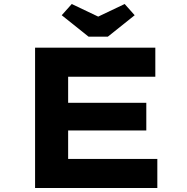

<svg xmlns="http://www.w3.org/2000/svg" viewBox="-20 -938 932 958"><path d="M155 0V-700H755V-555H320V-145H765V0ZM243 -287V-425H710V-287ZM422 -755 288 -862 338 -918 485 -848H455L602 -918L652 -862L518 -755Z"/></svg>

Font: Lexend Tera
Style: Bold
Weight: 700
Designer: Bonnie Shaver-Troup, Thomas Jockin
Foundry: Lexend
Version: Version 1.007